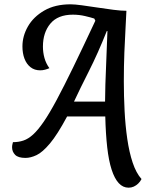

<svg xmlns="http://www.w3.org/2000/svg" viewBox="-20 -710 726 890"><path d="M576 160Q550 160 530.5 139Q511 118 497.5 76.5Q484 35 477 -27Q470 -89 468 -170H291Q246 -86 211.5 -45Q177 -4 149.5 9Q122 22 98 22Q64 22 50 7.5Q36 -7 36 -27Q36 -35 37.5 -40.5Q39 -46 40 -51Q66 -51 88.5 -58.5Q111 -66 133.5 -86.5Q156 -107 182.5 -145.5Q209 -184 242.5 -246.5Q276 -309 320 -399.5Q364 -490 422 -614L417 -624Q402 -629 374.5 -635.5Q347 -642 318 -642Q248 -642 213.5 -600.5Q179 -559 179 -494Q179 -467 186 -441.5Q193 -416 209 -394Q200 -390 189 -387Q178 -384 166 -384Q140 -384 121.5 -398.5Q103 -413 93.5 -438Q84 -463 84 -495Q84 -543 109.5 -587.5Q135 -632 185 -661Q235 -690 307 -690Q326 -690 359.5 -685.5Q393 -681 432 -675Q471 -669 506.5 -664.5Q542 -660 566 -660Q565 -632 562 -581.5Q559 -531 556.5 -467Q554 -403 554 -333Q554 -265 557.5 -196.5Q561 -128 570 -66Q579 -4 595 44Q611 92 636 120Q630 132 620.5 141Q611 150 600 155Q589 160 576 160ZM323 -239H467Q467 -267 468.5 -319.5Q470 -372 473 -437Q476 -502 478 -566H475Q434 -463 392 -380Q350 -297 323 -239Z"/></svg>

Font: Sansita Swashed Light Light
Style: Regular
Weight: 300
Version: Version 1.003